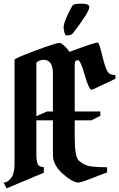

<svg xmlns="http://www.w3.org/2000/svg" viewBox="-30 -1004 656 1056"><path d="M50 -102V-676Q50 -683 164 -725.5Q278 -768 296.5 -768Q315 -768 353 -719Q489 -770 507 -770Q513 -770 521 -741Q529 -712 539.5 -671Q550 -630 561.5 -610.5Q573 -591 605 -591V-571Q583 -561 530.5 -535.5Q478 -510 474 -510Q459 -510 436 -591.5Q413 -673 399 -673Q381 -673 381 -653V-391H522V-367L472 -342H381V-250Q381 -139 404 -120Q436 -92 475 -88Q514 -84 559 -84V-55Q554 -55 485 -27.5Q416 0 401 0Q370 0 315.5 -48Q261 -96 261 -152V-342H170V-154Q170 -117 178 -101Q186 -85 211 -85V-54L6 32L-10 0Q12 0 32 -26Q50 -51 50 -102ZM209 -675Q189 -675 170 -660V-365L229 -391H261V-601Q261 -675 209 -675ZM369 -974Q375 -984 418 -984Q461 -984 461 -965Q461 -937 371 -821Q361 -809 336 -809Q329 -809 324.5 -825Q320 -841 320 -856Q320 -871 336 -909Q352 -947 369 -974Z"/></svg>

Font: Pirata One
Style: Regular
Weight: 400
Designer: Rodrigo Fuenzalida, Nicolas Massi
Foundry: Rodrigo Fuenzalida, Nicolas Massi
Version: Version 1.001